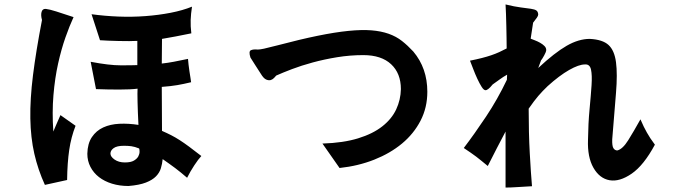

<svg xmlns="http://www.w3.org/2000/svg" viewBox="-20 -755 3040 864"><path d="M606 -87Q586 -95 571 -97Q556 -99 538 -99Q506 -99 491.5 -88.5Q477 -78 477 -64Q477 -50 495.5 -37Q514 -24 542 -24Q569 -24 583 -32.5Q597 -41 602.5 -51.5Q608 -62 608 -72.5Q608 -83 606 -87ZM708 -364 709 -166Q732 -156 750.5 -146.5Q769 -137 788.5 -124.5Q808 -112 831 -95Q854 -78 886 -53Q872 -38 854 -10.5Q836 17 822 45Q807 32 794 21.5Q781 11 768.5 1.5Q756 -8 742.5 -17.5Q729 -27 712 -39Q710 -18 704 2Q698 22 682 38.5Q666 55 636.5 66.5Q607 78 558 82Q518 82 484 71.5Q450 61 425.5 42Q401 23 387 -4Q373 -31 373 -63Q374 -109 393.5 -138Q413 -167 444.5 -181.5Q476 -196 517 -198Q558 -200 603 -193Q600 -252 599 -296Q598 -340 599 -356Q584 -354 562.5 -353Q541 -352 516.5 -352Q492 -352 465 -352.5Q438 -353 412 -354L388 -477Q471 -461 523.5 -461Q576 -461 598 -462V-571Q584 -570 561.5 -570Q539 -570 514.5 -570.5Q490 -571 467 -572Q444 -573 430 -574L392 -691Q450 -683 512 -680.5Q574 -678 634 -682.5Q694 -687 748 -697.5Q802 -708 844 -725Q839 -693 838 -665Q837 -637 841 -605Q803 -597 770.5 -591Q738 -585 709 -580L708 -469Q735 -472 761.5 -477Q788 -482 826 -490Q827 -479 828.5 -464Q830 -449 832.5 -434Q835 -419 837 -405.5Q839 -392 840 -385Q807 -377 778 -372Q749 -367 708 -364ZM311 -678Q293 -639 274.5 -586.5Q256 -534 241.5 -469Q227 -404 220.5 -327Q214 -250 220 -163Q225 -174 232 -191.5Q239 -209 252 -237L320 -189Q300 -138 291.5 -80.5Q283 -23 282 55L182 77Q151 9 134.5 -63Q118 -135 116.5 -222Q115 -309 128.5 -417Q142 -525 169 -665Q163 -686 167 -701Q171 -716 186 -715Q203 -713 233 -703.5Q263 -694 311 -678Z M1107 -496Q1098 -524 1109 -529Q1120 -534 1140 -532Q1149 -532 1168 -536Q1187 -540 1229 -551Q1331 -578 1409.5 -594Q1488 -610 1548 -616Q1608 -622 1651.5 -618.5Q1695 -615 1729 -603Q1763 -591 1789 -570.5Q1815 -550 1840 -523Q1903 -448 1903 -342Q1903 -271 1872.5 -212Q1842 -153 1789 -109Q1736 -65 1664 -36.5Q1592 -8 1508 1L1431 -109Q1525 -112 1591.5 -132.5Q1658 -153 1700.5 -186.5Q1743 -220 1763 -263Q1783 -306 1784 -354Q1784 -425 1740 -466Q1696 -507 1615 -507Q1555 -507 1497 -497.5Q1439 -488 1387.5 -474Q1336 -460 1294 -444Q1252 -428 1223 -415Q1221 -413 1214.5 -405.5Q1208 -398 1199 -395Q1190 -392 1178 -397Q1166 -402 1153 -424Q1141 -442 1129.5 -460.5Q1118 -479 1107 -496Z M2634 -580Q2692 -577 2718.5 -552.5Q2745 -528 2752 -475Q2759 -422 2752 -337Q2745 -252 2735 -128Q2734 -98 2740.5 -88Q2747 -78 2758 -78Q2782 -84 2807 -124Q2832 -164 2862 -218Q2870 -199 2877 -185Q2884 -171 2891 -158.5Q2898 -146 2906.5 -133Q2915 -120 2927 -104Q2877 -11 2822.5 26.5Q2768 64 2723 56Q2678 48 2650.5 0Q2623 -48 2626 -126Q2627 -200 2633 -263Q2639 -326 2642 -371.5Q2645 -417 2639.5 -442Q2634 -467 2612 -465Q2585 -465 2541 -440Q2497 -415 2444 -367Q2421 -345 2402.5 -323.5Q2384 -302 2359 -266Q2359 -156 2364 -65Q2369 26 2374 83Q2336 85 2307 87Q2278 89 2255 89V-163Q2237 -129 2216 -88.5Q2195 -48 2175 -8Q2159 -21 2147 -31Q2135 -41 2123 -50Q2111 -59 2098 -68Q2085 -77 2067 -89Q2115 -152 2167 -230Q2219 -308 2261 -396L2262 -419Q2244 -409 2228.5 -397.5Q2213 -386 2197 -375Q2176 -349 2165 -349Q2157 -349 2147.5 -364Q2138 -379 2128 -400.5Q2118 -422 2109.5 -444.5Q2101 -467 2095 -482Q2125 -488 2148.5 -494Q2172 -500 2191 -506.5Q2210 -513 2226.5 -520.5Q2243 -528 2260 -537Q2260 -557 2259.5 -583.5Q2259 -610 2258.5 -637.5Q2258 -665 2257 -691Q2256 -717 2255 -735Q2296 -725 2324 -721.5Q2352 -718 2369 -715.5Q2386 -713 2393.5 -708Q2401 -703 2402 -690Q2402 -684 2396 -675.5Q2390 -667 2379 -653L2368 -581Q2375 -578 2387 -573.5Q2399 -569 2410.5 -562.5Q2422 -556 2430 -548Q2438 -540 2438 -530Q2438 -526 2435.5 -519.5Q2433 -513 2429 -506Q2425 -499 2421.5 -493Q2418 -487 2415 -484L2402 -449Q2476 -518 2530 -549Q2584 -580 2634 -580Z"/></svg>

Font: D2Coding
Style: Bold
Weight: 700
Monospace: yes
Designer: Yong-Rak Park; Jeong-Hwan Yoon; Sang-Min Lee;
Foundry: NHN Corporation
Version: Version 1.3.2; Build 20180524